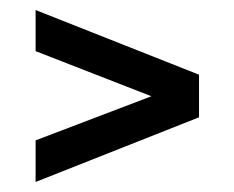

<svg xmlns="http://www.w3.org/2000/svg" viewBox="-20 -445 467 383"><path d="M51 -82V-165L282 -253L51 -343V-425L377 -296V-211Z"/></svg>

Font: Saira Ultra Condensed SemiBold
Style: Regular
Weight: 600
Width: 1
Designer: Hector Gatti with collaboration of the Omnibus-Type team
Foundry: Omnibus-Type
Version: Version 1.001; ttfautohint (v1.8)